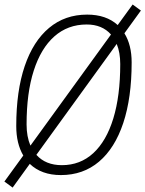

<svg xmlns="http://www.w3.org/2000/svg" viewBox="-20 -768 646 853"><path d="M36.1 65.4 -0.5 38.6 83.5 -77.1Q52.2 -129.9 52.2 -208Q52.2 -363.8 89.8 -474.4Q127.4 -585 198 -644Q268.6 -703.1 367.2 -703.1Q451.7 -703.1 502.9 -656.7L569.3 -748L606 -721.2L532.7 -620.1Q564.9 -568.4 564.9 -490.7Q564.9 -333.5 527.6 -221.4Q490.2 -109.4 419.9 -49.8Q349.6 9.8 250.5 9.8Q164.1 9.8 112.3 -40ZM115.2 -121.1 473.1 -614.7Q433.6 -659.2 365.2 -659.2Q281.2 -659.2 221.4 -606.2Q161.6 -553.2 129.9 -454.1Q98.1 -355 98.1 -215.3Q98.1 -161.1 115.2 -121.1ZM254.9 -34.2Q336.4 -34.2 394.5 -87.6Q452.6 -141.1 483.4 -241.7Q514.2 -342.3 514.2 -483.4Q514.2 -534.7 498.5 -572.8L141.6 -80.1Q182.6 -34.2 254.9 -34.2Z"/></svg>

Font: Cascadia Mono ExtraLight
Style: Italic
Weight: 200
Italic angle: -10°
Monospace: yes
Designer: Aaron Bell
Foundry: Saja Typeworks
Version: Version 2404.023; ttfautohint (v1.8.4)